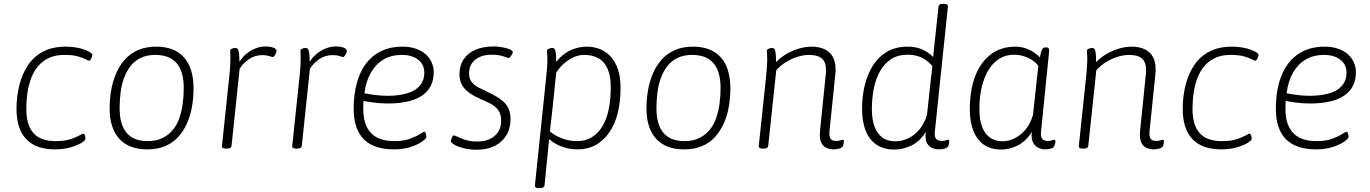

<svg xmlns="http://www.w3.org/2000/svg" viewBox="-20 -772 7138 1000"><path d="M266 6Q167 6 116.5 -47.5Q66 -101 66 -205Q66 -269 80.5 -327.5Q95 -386 125 -431.5Q155 -477 204 -503Q253 -529 322 -529Q349 -529 374 -525Q399 -521 418.5 -514Q438 -507 449.5 -499.5Q461 -492 461 -486Q461 -483 459.5 -478Q458 -473 455.5 -468Q453 -463 450 -459.5Q447 -456 444 -456Q439 -456 425 -463.5Q411 -471 385 -478.5Q359 -486 316 -486Q269 -486 235.5 -470.5Q202 -455 179 -428Q156 -401 142.5 -365.5Q129 -330 123 -289Q117 -248 117 -205Q117 -121 154 -79Q191 -37 270 -37Q315 -37 345 -46.5Q375 -56 392.5 -66Q410 -76 414 -76Q418 -76 420.5 -71Q423 -66 424 -60Q425 -54 425 -49Q425 -41 404.5 -28Q384 -15 348 -4.5Q312 6 266 6Z M746 6Q652 6 601.5 -49Q551 -104 551 -208Q551 -255 559 -301.5Q567 -348 584.5 -389Q602 -430 630 -461.5Q658 -493 698.5 -511Q739 -529 794 -529Q888 -529 938 -473.5Q988 -418 988 -311Q988 -261 979.5 -214Q971 -167 953 -127.5Q935 -88 907 -57.5Q879 -27 839 -10.5Q799 6 746 6ZM749 -37Q793 -37 825 -52.5Q857 -68 879 -94Q901 -120 913.5 -155.5Q926 -191 931.5 -231Q937 -271 937 -314Q937 -400 900 -443Q863 -486 789 -486Q745 -486 713 -470.5Q681 -455 660 -428Q639 -401 626 -365.5Q613 -330 608 -290Q603 -250 603 -208Q603 -123 639.5 -80Q676 -37 749 -37Z M1157 2Q1146 2 1140.5 -1.5Q1135 -5 1136 -12L1174 -373Q1178 -407 1179 -430.5Q1180 -454 1180 -469Q1180 -487 1179.5 -495.5Q1179 -504 1179 -509Q1179 -513 1182 -515Q1185 -517 1189.5 -519Q1194 -521 1199 -521.5Q1204 -522 1208 -522Q1214 -522 1218 -516.5Q1222 -511 1224.5 -495.5Q1227 -480 1227 -450Q1241 -473 1262.5 -491Q1284 -509 1310 -519.5Q1336 -530 1364 -530Q1381 -530 1393.5 -527Q1406 -524 1413.5 -518.5Q1421 -513 1420 -506Q1420 -502 1418 -496.5Q1416 -491 1413 -486.5Q1410 -482 1407 -478.5Q1404 -475 1401 -475Q1397 -475 1382 -480Q1367 -485 1346 -485Q1307 -485 1275.5 -463Q1244 -441 1228 -413L1186 -13Q1185 -5 1178.5 -1.5Q1172 2 1161 2Z M1523 2Q1512 2 1506.5 -1.5Q1501 -5 1502 -12L1540 -373Q1544 -407 1545 -430.5Q1546 -454 1546 -469Q1546 -487 1545.5 -495.5Q1545 -504 1545 -509Q1545 -513 1548 -515Q1551 -517 1555.5 -519Q1560 -521 1565 -521.5Q1570 -522 1574 -522Q1580 -522 1584 -516.5Q1588 -511 1590.5 -495.5Q1593 -480 1593 -450Q1607 -473 1628.5 -491Q1650 -509 1676 -519.5Q1702 -530 1730 -530Q1747 -530 1759.5 -527Q1772 -524 1779.5 -518.5Q1787 -513 1786 -506Q1786 -502 1784 -496.5Q1782 -491 1779 -486.5Q1776 -482 1773 -478.5Q1770 -475 1767 -475Q1763 -475 1748 -480Q1733 -485 1712 -485Q1673 -485 1641.5 -463Q1610 -441 1594 -413L1552 -13Q1551 -5 1544.5 -1.5Q1538 2 1527 2Z M2032 6Q1927 6 1874.5 -47Q1822 -100 1822 -206Q1822 -280 1838.5 -340Q1855 -400 1887 -442Q1919 -484 1966.5 -506.5Q2014 -529 2075 -529Q2115 -529 2145.5 -518.5Q2176 -508 2196.5 -490Q2217 -472 2228 -447.5Q2239 -423 2239 -396Q2239 -354 2222.5 -323Q2206 -292 2175 -272Q2144 -252 2099.5 -242.5Q2055 -233 2000 -233Q1962 -233 1924.5 -238Q1887 -243 1858 -250L1875 -263Q1873 -249 1872.5 -234.5Q1872 -220 1872 -205Q1872 -122 1912 -79.5Q1952 -37 2035 -37Q2083 -37 2116 -49.5Q2149 -62 2167.5 -74Q2186 -86 2190 -86Q2194 -86 2196 -81Q2198 -76 2199.5 -70Q2201 -64 2201 -59Q2201 -51 2179 -35Q2157 -19 2119 -6.5Q2081 6 2032 6ZM2000 -273Q2031 -273 2059 -277Q2087 -281 2111 -289.5Q2135 -298 2152.5 -312Q2170 -326 2180 -346.5Q2190 -367 2190 -393Q2190 -436 2158 -461Q2126 -486 2072 -486Q2018 -486 1977.5 -462Q1937 -438 1911.5 -393.5Q1886 -349 1878 -286Q1898 -282 1931.5 -277.5Q1965 -273 2000 -273Z M2462 8Q2433 8 2408.5 3Q2384 -2 2366 -9Q2348 -16 2338 -24Q2328 -32 2328 -37Q2329 -43 2331 -49.5Q2333 -56 2337 -61.5Q2341 -67 2344 -67Q2349 -67 2364.5 -59Q2380 -51 2405.5 -43Q2431 -35 2465 -35Q2522 -35 2556 -64Q2590 -93 2590 -142Q2590 -177 2576 -197Q2562 -217 2538.5 -230Q2515 -243 2488 -254Q2467 -263 2447 -274Q2427 -285 2410 -300Q2393 -315 2383 -336Q2373 -357 2373 -384Q2373 -431 2395 -463.5Q2417 -496 2457 -513Q2497 -530 2549 -530Q2567 -530 2585 -527.5Q2603 -525 2618 -521Q2633 -517 2642 -511.5Q2651 -506 2651 -500Q2651 -496 2646.5 -488.5Q2642 -481 2637.5 -475.5Q2633 -470 2629 -470Q2625 -470 2601.5 -478.5Q2578 -487 2542 -487Q2487 -487 2455 -461Q2423 -435 2423 -390Q2423 -362 2437 -344.5Q2451 -327 2474 -315.5Q2497 -304 2520 -293Q2545 -281 2566.5 -268.5Q2588 -256 2604.5 -240.5Q2621 -225 2630 -203.5Q2639 -182 2639 -152Q2639 -103 2617 -67Q2595 -31 2555.5 -11.5Q2516 8 2462 8Z M2787 208Q2775 208 2770 204.5Q2765 201 2766 194L2825 -373Q2827 -392 2828.5 -409Q2830 -426 2830.5 -439.5Q2831 -453 2831 -461Q2831 -481 2830 -492Q2829 -503 2829 -507Q2829 -512 2832 -514.5Q2835 -517 2840 -519Q2845 -521 2850 -521.5Q2855 -522 2858 -522Q2870 -522 2873.5 -503.5Q2877 -485 2877 -453Q2877 -435 2875.5 -420Q2874 -405 2869 -391L2862 -428Q2884 -463 2911.5 -485Q2939 -507 2971 -518Q3003 -529 3035 -529Q3073 -529 3104.5 -516.5Q3136 -504 3160.5 -477.5Q3185 -451 3198.5 -411Q3212 -371 3212 -315Q3212 -241 3197 -182Q3182 -123 3152.5 -81Q3123 -39 3082 -16.5Q3041 6 2989 6Q2958 6 2930.5 -1Q2903 -8 2880 -20Q2857 -32 2840 -47L2816 194Q2814 208 2791 208ZM2986 -37Q3030 -37 3063 -57.5Q3096 -78 3118 -115Q3140 -152 3150.5 -203.5Q3161 -255 3161 -317Q3161 -375 3145 -412.5Q3129 -450 3098 -468Q3067 -486 3023 -486Q2995 -486 2969 -474.5Q2943 -463 2919.5 -443Q2896 -423 2877 -394L2858 -210Q2855 -185 2852 -157Q2849 -129 2844 -88Q2865 -68 2904 -52.5Q2943 -37 2986 -37Z M3542 6Q3448 6 3397.5 -49Q3347 -104 3347 -208Q3347 -255 3355 -301.5Q3363 -348 3380.5 -389Q3398 -430 3426 -461.5Q3454 -493 3494.5 -511Q3535 -529 3590 -529Q3684 -529 3734 -473.5Q3784 -418 3784 -311Q3784 -261 3775.5 -214Q3767 -167 3749 -127.5Q3731 -88 3703 -57.5Q3675 -27 3635 -10.5Q3595 6 3542 6ZM3545 -37Q3589 -37 3621 -52.5Q3653 -68 3675 -94Q3697 -120 3709.5 -155.5Q3722 -191 3727.5 -231Q3733 -271 3733 -314Q3733 -400 3696 -443Q3659 -486 3585 -486Q3541 -486 3509 -470.5Q3477 -455 3456 -428Q3435 -401 3422 -365.5Q3409 -330 3404 -290Q3399 -250 3399 -208Q3399 -123 3435.5 -80Q3472 -37 3545 -37Z M4322 6Q4303 6 4285 -1.5Q4267 -9 4257 -30Q4247 -51 4251 -91L4281 -386Q4282 -392 4282 -398Q4282 -404 4282 -408Q4282 -448 4261 -467Q4240 -486 4193 -486Q4165 -486 4133 -476Q4101 -466 4072.5 -448Q4044 -430 4023 -406L3981 -12Q3980 2 3957 2H3953Q3941 2 3936 -2Q3931 -6 3932 -13L3970 -373Q3973 -402 3974.5 -425.5Q3976 -449 3976 -461Q3976 -481 3975 -492Q3974 -503 3974 -507Q3974 -512 3977 -514.5Q3980 -517 3985 -519Q3990 -521 3994.5 -521.5Q3999 -522 4003 -522Q4015 -522 4018.5 -503.5Q4022 -485 4022 -453Q4022 -442 4020.5 -432Q4019 -422 4016 -413L4007 -430Q4029 -460 4062 -482Q4095 -504 4133 -516.5Q4171 -529 4206 -529Q4247 -529 4275 -515.5Q4303 -502 4317.5 -476Q4332 -450 4332 -411Q4332 -406 4332 -400Q4332 -394 4331 -389L4300 -87Q4298 -62 4305.5 -50Q4313 -38 4335 -38Q4349 -38 4357 -41Q4365 -44 4370 -44Q4373 -44 4374 -42Q4375 -40 4375 -37Q4375 -33 4374.5 -28Q4374 -23 4372.5 -18Q4371 -13 4369 -9Q4366 -4 4357.5 -0.5Q4349 3 4339 4.5Q4329 6 4322 6Z M4638 7Q4584 7 4546.5 -17.5Q4509 -42 4489.5 -89.5Q4470 -137 4470 -205Q4470 -272 4484.5 -330Q4499 -388 4528 -433Q4557 -478 4601.5 -503.5Q4646 -529 4706 -529Q4749 -529 4782 -515Q4815 -501 4840 -475L4868 -738Q4869 -745 4874 -748.5Q4879 -752 4891 -752H4895Q4907 -752 4912.5 -748.5Q4918 -745 4917 -737L4849 -87Q4846 -60 4855.5 -49Q4865 -38 4884 -38Q4898 -38 4906 -41Q4914 -44 4919 -44Q4922 -44 4923 -42Q4924 -40 4924 -37Q4924 -33 4923.5 -28Q4923 -23 4921.5 -18Q4920 -13 4918 -9Q4915 -4 4906.5 -0.5Q4898 3 4888 4.5Q4878 6 4871 6Q4854 6 4836 -1Q4818 -8 4807.5 -28Q4797 -48 4802 -85Q4770 -34 4725.5 -13.5Q4681 7 4638 7ZM4643 -36Q4674 -36 4706.5 -50Q4739 -64 4766 -94.5Q4793 -125 4808 -173L4829 -367Q4831 -383 4833 -398Q4835 -413 4836 -428Q4821 -446 4801.5 -459.5Q4782 -473 4759 -480Q4736 -487 4708 -487Q4656 -487 4620.5 -463.5Q4585 -440 4563 -400.5Q4541 -361 4531 -310Q4521 -259 4521 -205Q4521 -122 4552.5 -79Q4584 -36 4643 -36Z M5194 7Q5158 7 5128 -5.5Q5098 -18 5076.5 -44Q5055 -70 5043 -110Q5031 -150 5031 -205Q5031 -278 5047 -338Q5063 -398 5094 -441Q5125 -484 5168.5 -506.5Q5212 -529 5267 -529Q5295 -529 5319.5 -521Q5344 -513 5364 -500Q5384 -487 5396 -473Q5400 -494 5403.5 -505Q5407 -516 5412 -520.5Q5417 -525 5425 -525H5429Q5440 -525 5442.5 -519Q5445 -513 5444 -502L5402 -87Q5399 -60 5408 -49Q5417 -38 5437 -38Q5451 -38 5459 -41Q5467 -44 5471 -44Q5474 -44 5475.5 -42Q5477 -40 5477 -37Q5477 -33 5476 -28Q5475 -23 5473.5 -18Q5472 -13 5470 -9Q5468 -4 5459.5 -0.5Q5451 3 5441 4.5Q5431 6 5423 6Q5406 6 5388.5 -2Q5371 -10 5360.5 -30Q5350 -50 5354 -85Q5322 -34 5278.5 -13.5Q5235 7 5194 7ZM5203 -36Q5230 -36 5261 -50Q5292 -64 5319 -94.5Q5346 -125 5360 -173L5381 -367Q5383 -380 5384.5 -398Q5386 -416 5388 -428Q5377 -445 5357.5 -458Q5338 -471 5313 -479Q5288 -487 5261 -487Q5219 -487 5185.5 -466.5Q5152 -446 5129 -408.5Q5106 -371 5093.5 -319.5Q5081 -268 5081 -205Q5081 -148 5095.5 -110.5Q5110 -73 5137.5 -54.5Q5165 -36 5203 -36Z M5989 6Q5970 6 5952 -1.5Q5934 -9 5924 -30Q5914 -51 5918 -91L5948 -386Q5949 -392 5949 -398Q5949 -404 5949 -408Q5949 -448 5928 -467Q5907 -486 5860 -486Q5832 -486 5800 -476Q5768 -466 5739.5 -448Q5711 -430 5690 -406L5648 -12Q5647 2 5624 2H5620Q5608 2 5603 -2Q5598 -6 5599 -13L5637 -373Q5640 -402 5641.5 -425.5Q5643 -449 5643 -461Q5643 -481 5642 -492Q5641 -503 5641 -507Q5641 -512 5644 -514.5Q5647 -517 5652 -519Q5657 -521 5661.5 -521.5Q5666 -522 5670 -522Q5682 -522 5685.5 -503.5Q5689 -485 5689 -453Q5689 -442 5687.5 -432Q5686 -422 5683 -413L5674 -430Q5696 -460 5729 -482Q5762 -504 5800 -516.5Q5838 -529 5873 -529Q5914 -529 5942 -515.5Q5970 -502 5984.5 -476Q5999 -450 5999 -411Q5999 -406 5999 -400Q5999 -394 5998 -389L5967 -87Q5965 -62 5972.5 -50Q5980 -38 6002 -38Q6016 -38 6024 -41Q6032 -44 6037 -44Q6040 -44 6041 -42Q6042 -40 6042 -37Q6042 -33 6041.5 -28Q6041 -23 6039.5 -18Q6038 -13 6036 -9Q6033 -4 6024.5 -0.5Q6016 3 6006 4.5Q5996 6 5989 6Z M6340 6Q6241 6 6190.5 -47.5Q6140 -101 6140 -205Q6140 -269 6154.5 -327.5Q6169 -386 6199 -431.5Q6229 -477 6278 -503Q6327 -529 6396 -529Q6423 -529 6448 -525Q6473 -521 6492.5 -514Q6512 -507 6523.5 -499.5Q6535 -492 6535 -486Q6535 -483 6533.5 -478Q6532 -473 6529.5 -468Q6527 -463 6524 -459.5Q6521 -456 6518 -456Q6513 -456 6499 -463.5Q6485 -471 6459 -478.5Q6433 -486 6390 -486Q6343 -486 6309.5 -470.5Q6276 -455 6253 -428Q6230 -401 6216.5 -365.5Q6203 -330 6197 -289Q6191 -248 6191 -205Q6191 -121 6228 -79Q6265 -37 6344 -37Q6389 -37 6419 -46.5Q6449 -56 6466.5 -66Q6484 -76 6488 -76Q6492 -76 6494.5 -71Q6497 -66 6498 -60Q6499 -54 6499 -49Q6499 -41 6478.5 -28Q6458 -15 6422 -4.5Q6386 6 6340 6Z M6835 6Q6730 6 6677.5 -47Q6625 -100 6625 -206Q6625 -280 6641.5 -340Q6658 -400 6690 -442Q6722 -484 6769.5 -506.5Q6817 -529 6878 -529Q6918 -529 6948.5 -518.5Q6979 -508 6999.5 -490Q7020 -472 7031 -447.5Q7042 -423 7042 -396Q7042 -354 7025.5 -323Q7009 -292 6978 -272Q6947 -252 6902.5 -242.5Q6858 -233 6803 -233Q6765 -233 6727.5 -238Q6690 -243 6661 -250L6678 -263Q6676 -249 6675.5 -234.5Q6675 -220 6675 -205Q6675 -122 6715 -79.5Q6755 -37 6838 -37Q6886 -37 6919 -49.5Q6952 -62 6970.5 -74Q6989 -86 6993 -86Q6997 -86 6999 -81Q7001 -76 7002.5 -70Q7004 -64 7004 -59Q7004 -51 6982 -35Q6960 -19 6922 -6.5Q6884 6 6835 6ZM6803 -273Q6834 -273 6862 -277Q6890 -281 6914 -289.5Q6938 -298 6955.5 -312Q6973 -326 6983 -346.5Q6993 -367 6993 -393Q6993 -436 6961 -461Q6929 -486 6875 -486Q6821 -486 6780.5 -462Q6740 -438 6714.5 -393.5Q6689 -349 6681 -286Q6701 -282 6734.5 -277.5Q6768 -273 6803 -273Z"/></svg>

Font: Asap ExtraLight
Style: Italic
Weight: 250
Italic angle: -6°
Version: Version 3.001